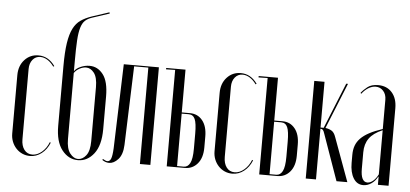

<svg xmlns="http://www.w3.org/2000/svg" viewBox="-51 -856 2073 970"><g transform="rotate(5 985.5 -371.0)"><path d="M31 -393Q31 -441 59 -471.5Q87 -502 129 -502Q180 -502 213 -455L208 -452Q194 -472 176 -483.5Q158 -495 139 -495Q115 -495 100 -476.5Q85 -458 85 -429V-73Q85 -40 100 -20Q115 0 141 0Q166 0 189 -19.5Q212 -39 224 -70L229 -68Q215 -33 188.5 -12.5Q162 8 130 8Q109 8 91 0Q73 -8 59.5 -22.5Q46 -37 38.5 -56Q31 -75 31 -97Z M259 -156V-458Q259 -530 266 -576Q273 -622 287.5 -650.5Q302 -679 324.5 -694.5Q347 -710 379 -721L467 -750L469 -744L381 -715Q360 -708 347 -696Q334 -684 326.5 -659.5Q319 -635 316.5 -594.5Q314 -554 314 -488V-438Q324 -453 346 -462.5Q368 -472 391 -472Q432 -472 459.5 -436.5Q487 -401 487 -325V-159Q487 -77 454 -34.5Q421 8 373 8Q325 8 292 -34Q259 -76 259 -156ZM314 -429V-94Q314 -45 332.5 -21.5Q351 2 373 2Q396 2 414 -21Q432 -44 432 -94V-367Q432 -417 414.5 -439.5Q397 -462 374 -462Q358 -462 341 -453Q324 -444 314 -429Z M499 -9Q506 -5 511.5 -2.5Q517 0 522 0Q534 0 540 -14.5Q546 -29 548 -67L562 -495H740V0H687V-489H615L601 -89Q599 -40 577 -16Q555 8 531 8Q513 8 496 -4Z M917 -278Q956 -278 980 -248.5Q1004 -219 1004 -167V-111Q1004 -59 979 -29.5Q954 0 915 0H823V-489L777 -488V-495H875V-278ZM952 -177Q952 -230 942.5 -251Q933 -272 911 -272H875V-6H909Q929 -6 940.5 -27.5Q952 -49 952 -101Z M1057 -393Q1057 -441 1085 -471.5Q1113 -502 1155 -502Q1206 -502 1239 -455L1234 -452Q1220 -472 1202 -483.5Q1184 -495 1165 -495Q1141 -495 1126 -476.5Q1111 -458 1111 -429V-73Q1111 -40 1126 -20Q1141 0 1167 0Q1192 0 1215 -19.5Q1238 -39 1250 -70L1255 -68Q1241 -33 1214.5 -12.5Q1188 8 1156 8Q1135 8 1117 0Q1099 -8 1085.5 -22.5Q1072 -37 1064.5 -56Q1057 -75 1057 -97Z M1386 -278Q1425 -278 1449 -248.5Q1473 -219 1473 -167V-111Q1473 -59 1448 -29.5Q1423 0 1384 0H1292V-489L1246 -488V-495H1344V-278ZM1421 -177Q1421 -230 1411.5 -251Q1402 -272 1380 -272H1344V-6H1378Q1398 -6 1409.5 -27.5Q1421 -49 1421 -101Z M1602 -232Q1597 -248 1592.5 -252.5Q1588 -257 1581 -257H1580V0H1528V-495H1580V-263H1594H1596L1690 -495H1699L1605 -263Q1622 -261 1636 -253Q1650 -245 1658 -221L1739 0H1684Z M1752 -139Q1752 -166 1759.5 -186.5Q1767 -207 1783.5 -224Q1800 -241 1827 -255.5Q1854 -270 1894 -283V-431Q1894 -459 1878.5 -476Q1863 -493 1840 -493Q1822 -493 1803.5 -482Q1785 -471 1770 -451L1766 -455Q1778 -471 1798 -486.5Q1818 -502 1852 -502Q1896 -502 1922 -472.5Q1948 -443 1948 -393V0H1894V-41H1892Q1880 -18 1860.5 -5Q1841 8 1820 8Q1788 8 1770 -21.5Q1752 -51 1752 -99ZM1840 -7Q1854 -7 1868.5 -19Q1883 -31 1894 -53V-277Q1847 -257 1826.5 -228Q1806 -199 1806 -157V-74Q1806 -7 1840 -7Z"/></g></svg>

Font: Moniqa Cond Display
Style: Regular
Weight: 400
Width: 3
Designer: Rajesh Rajput
Foundry: Rajesh Rajput
Version: Version 1.000